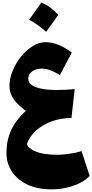

<svg xmlns="http://www.w3.org/2000/svg" viewBox="-20 -1083 705 1467"><path d="M177.7 -236.3Q52.2 -323.7 52.2 -422.9Q52.2 -482.4 76.7 -542.2Q101.1 -602.1 141.4 -651.6Q181.6 -701.2 230.5 -731Q279.3 -760.7 327.6 -760.7Q423.3 -760.7 528.8 -681.2L438 -509.8Q389.6 -537.6 359.4 -548.1Q329.1 -558.6 297.9 -558.6Q254.4 -558.6 225.1 -536.9Q195.8 -515.1 195.8 -481.9Q195.8 -439.9 252 -417.7Q308.1 -395.5 414.6 -395.5Q449.2 -395.5 482.2 -397.2Q515.1 -398.9 550.8 -402.3L525.9 -181.6Q448.7 -181.6 378.7 -157Q308.6 -132.3 257.1 -86.9Q205.6 -41.5 184.1 21Q203.6 51.3 239.5 68.6Q275.4 85.9 321.3 92.8Q367.2 99.6 417 99.6Q445.8 99.6 481.4 95.5Q517.1 91.3 550 85Q583 78.6 603 71.3L665 260.3Q639.2 290.5 593.3 314Q547.4 337.4 490.2 350.6Q433.1 363.8 372.6 363.8Q267.1 363.8 189.9 327.4Q112.8 291 71 228Q29.3 165 29.3 85.4Q29.3 -10.3 65.2 -88.6Q101.1 -167 177.7 -236.3ZM295.4 -1063Q333 -1049.3 365.7 -1023.9Q398.4 -998.5 425.8 -969.7Q403.3 -938 380.1 -905.8Q356.9 -873.5 332.5 -840.3Q304.2 -865.2 272.5 -888.4Q240.7 -911.6 203.1 -932.6Q251.5 -999.5 295.4 -1063Z"/></svg>

Font: Pinar-DS1-FD Black
Style: Regular
Weight: 900
Designer: Amin Abedi
Version: Version 2.000